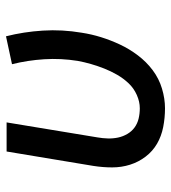

<svg xmlns="http://www.w3.org/2000/svg" viewBox="15 -577 570 640"><g transform="rotate(-90 300.0 -257.0)"><path d="M259 8Q227 8 196.5 2Q166 -4 141 -18.5Q116 -33 98 -56.5Q80 -80 71 -108.5Q62 -137 62 -168Q62 -199 67 -231L115 -520H212L162 -217Q159 -200 158.5 -182.5Q158 -165 161.5 -148.5Q165 -132 173.5 -117.5Q182 -103 195 -93.5Q208 -84 224.5 -80Q241 -76 259 -76Q281 -76 303.5 -86Q326 -96 342.5 -113.5Q359 -131 371 -152Q383 -173 391.5 -194.5Q400 -216 406.5 -238.5Q413 -261 417 -283Q426 -339 422.5 -394.5Q419 -450 406 -502L499 -522Q514 -463 518 -399Q522 -335 511 -270Q506 -237 496 -205Q486 -173 471.5 -142Q457 -111 435.5 -82.5Q414 -54 386 -33Q358 -12 324.5 -2Q291 8 259 8Z"/></g></svg>

Font: Iosevka Aile Medium Oblique
Style: Regular
Weight: 500
Italic angle: -9°
Designer: Belleve Invis
Foundry: Belleve Invis
Version: Version 31.1.0; ttfautohint (v1.8.4)